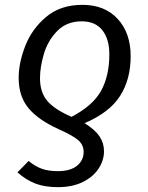

<svg xmlns="http://www.w3.org/2000/svg" viewBox="-20 -558 612 792"><path d="M52 153 98 106Q126 129 153.5 138.5Q181 148 218 148Q271 148 298 125.5Q325 103 325 69Q325 40 303 20.5Q281 1 220 -26Q137 -64 97 -112.5Q57 -161 57 -237Q57 -298 84 -368Q111 -438 170 -488Q229 -538 320 -538Q412 -538 465.5 -480Q519 -422 519 -326Q519 -231 475.5 -162.5Q432 -94 329 -50Q372 -23 390.5 4.5Q409 32 409 66Q409 103 387 137Q365 171 322 192.5Q279 214 219 214Q164 214 125.5 199Q87 184 52 153ZM431 -334Q431 -397 402 -433.5Q373 -470 317 -470Q255 -470 216 -430Q177 -390 161 -335.5Q145 -281 145 -235Q145 -178 174.5 -142.5Q204 -107 275 -76Q363 -122 397 -183.5Q431 -245 431 -334Z"/></svg>

Font: Fira Sans Book
Style: Italic
Weight: 350
Italic angle: -8°
Designer: bBox Type GmbH & Carrois Corporate GbR & Edenspiekermann AG
Foundry: bBox Type GmbH & Carrois Corporate GbR & Edenspiekermann AG
Version: Version 4.301